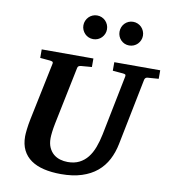

<svg xmlns="http://www.w3.org/2000/svg" viewBox="-98 -1003 988 1104"><g transform="rotate(10 395.5 -450.5)"><path d="M725.1 -616.2Q718.3 -615.2 714.4 -611.1Q710.4 -606.9 709 -600.1L631.8 -214.8Q621.6 -162.6 599.4 -120.1Q577.1 -77.6 540.8 -47.4Q504.4 -17.1 452.6 -0.5Q400.9 16.1 332 16.1Q276.4 16.1 231.9 5.6Q187.5 -4.9 156.5 -26.6Q125.5 -48.3 108.6 -82Q91.8 -115.7 91.8 -162.1Q91.8 -176.3 95 -203.9Q98.1 -231.4 105 -265.1L174.8 -601.1Q176.3 -609.9 170.9 -612.5Q165.5 -615.2 154.8 -616.2Q146.5 -616.7 137.2 -617.7Q128.9 -618.7 118.9 -619.4Q108.9 -620.1 99.1 -621.1V-670.9H400.9V-621.1Q389.2 -620.1 378.2 -619.4Q367.2 -618.7 358.4 -617.7Q348.1 -616.7 338.9 -616.2Q330.1 -615.2 324.7 -612.1Q319.3 -608.9 317.9 -600.1L249 -265.1Q243.2 -236.3 240.5 -213.4Q237.8 -190.4 237.8 -176.8Q237.8 -145 248 -122.6Q258.3 -100.1 275.1 -85.9Q292 -71.8 313.7 -65.4Q335.4 -59.1 357.9 -59.1Q397 -59.1 425.5 -73.5Q454.1 -87.9 474.1 -113.3Q494.1 -138.7 507.3 -173.8Q520.5 -209 528.8 -250L599.1 -601.1Q600.6 -609.9 596.4 -612.5Q592.3 -615.2 580.1 -616.2Q570.8 -616.7 561.5 -617.7Q553.2 -618.7 543 -619.4Q532.7 -620.1 522.9 -621.1V-670.9H791V-621.1ZM448.7 -849.1Q448.7 -835 443.4 -822.5Q438 -810.1 428.7 -800.5Q419.4 -791 406.7 -785.6Q394 -780.3 379.9 -780.3Q365.7 -780.3 353 -785.6Q340.3 -791 331.1 -800.5Q321.8 -810.1 316.4 -822.5Q311 -835 311 -849.1Q311 -863.3 316.4 -876Q321.8 -888.7 331.1 -898.2Q340.3 -907.7 353 -913.1Q365.7 -918.5 379.9 -918.5Q394 -918.5 406.7 -913.1Q419.4 -907.7 428.7 -898.2Q438 -888.7 443.4 -876Q448.7 -863.3 448.7 -849.1ZM658.7 -849.1Q658.7 -835 653.3 -822.5Q647.9 -810.1 638.7 -800.5Q629.4 -791 616.7 -785.6Q604 -780.3 589.8 -780.3Q575.7 -780.3 563.2 -785.6Q550.8 -791 541.5 -800.5Q532.2 -810.1 527.1 -822.5Q522 -835 522 -849.1Q522 -863.3 527.1 -876Q532.2 -888.7 541.5 -898.2Q550.8 -907.7 563.2 -913.1Q575.7 -918.5 589.8 -918.5Q604 -918.5 616.7 -913.1Q629.4 -907.7 638.7 -898.2Q647.9 -888.7 653.3 -876Q658.7 -863.3 658.7 -849.1Z"/></g></svg>

Font: Charis SIL Viet
Style: Bold Italic
Weight: 700
Italic angle: -11°
Foundry: SIL International
Version: Version 5.000